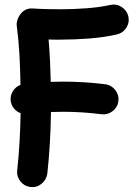

<svg xmlns="http://www.w3.org/2000/svg" viewBox="-20 -738 593 824"><path d="M25.9 -305.2Q23.4 -327.6 35.4 -346.9Q47.4 -366.2 67.9 -373.5Q66.9 -441.4 63.5 -502.4Q60.1 -563.5 51.8 -628.9Q50.3 -642.6 57.6 -660.2Q64.9 -677.7 80.8 -690.4Q96.7 -703.1 120.1 -701.7Q149.9 -699.7 179.9 -699Q210 -698.2 239.7 -698.2Q294.9 -698.2 352.5 -702.6Q410.2 -707 453.1 -716.8Q479 -722.7 501.7 -708.3Q524.4 -693.8 530.8 -668Q536.6 -641.6 522.2 -618.9Q507.8 -596.2 481.9 -590.3Q426.8 -577.6 363.5 -572.8Q300.3 -567.9 239.7 -567.9Q227.1 -567.9 214.1 -567.9Q201.2 -567.9 188.5 -568.4Q192.4 -522.9 194.6 -478.3Q196.8 -433.6 197.8 -386.7Q224.1 -387.7 251 -387.7Q340.3 -387.7 431.6 -376.5Q458 -373 474.6 -351.8Q491.2 -330.6 488.3 -304.2Q484.9 -277.8 463.6 -261.2Q442.4 -244.6 416 -247.6Q374.5 -252.9 333.3 -255.6Q292 -258.3 251 -258.3Q225.1 -258.3 198.7 -257.3Q197.8 -187.5 193.8 -121.1Q189.9 -54.7 183.1 6.8Q179.7 33.2 158.4 50.5Q137.2 67.9 110.8 64.5Q84.5 61.5 67.6 40.5Q50.8 19.5 53.7 -6.8Q60.1 -63 63.7 -125.2Q67.4 -187.5 68.4 -252.4Q51.8 -258.3 40 -272.5Q28.3 -286.6 25.9 -305.2Z"/></svg>

Font: Mikhak Bold
Style: Regular
Weight: 700
Designer: Amin Abedi
Version: Version 3.3